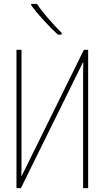

<svg xmlns="http://www.w3.org/2000/svg" viewBox="-20 -971 540 991"><path d="M298 -792V-801Q267 -833 231 -873.5Q195 -914 171 -951H141V-944Q167 -908 206 -865.5Q245 -823 279 -792ZM88 0 408 -649H410Q409 -623 409 -604Q409 -585 409 -554V0H435V-714H413L92 -63H90Q91 -90 91 -106Q91 -122 91 -147V-714H65V0Z"/></svg>

Font: Noto Sans Mono UI Condensed Thin
Style: Regular
Weight: 250
Width: 3
Designer: Monotype Design team
Foundry: Monotype Imaging Inc.
Version: 1.000